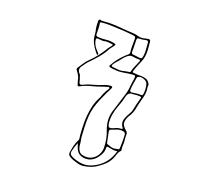

<svg xmlns="http://www.w3.org/2000/svg" viewBox="-121 -937 1241 1153"><g transform="rotate(15 500.0 -360.5)"><path d="M744 -493Q742 -485 742.5 -476Q743 -467 743 -459Q742 -437 734 -416Q726 -395 719 -374Q716 -365 713 -356Q710 -347 708 -338Q701 -312 683 -288Q676 -280 671 -270Q666 -260 663 -249Q659 -232 666 -219Q673 -206 684 -196Q697 -184 693 -170Q692 -163 692 -154.5Q692 -146 692 -138Q693 -122 690 -106.5Q687 -91 689 -75Q689 -70 687 -69Q674 -58 667.5 -42Q661 -26 653 -12Q640 9 622 24Q604 39 582 51Q561 64 537.5 70Q514 76 489 77Q473 77 457 71Q441 65 425 58Q394 43 392 30.5Q390 18 399 -8Q408 -40 424 -65Q428 -72 427 -79.5Q426 -87 426 -94Q426 -138 430 -181.5Q434 -225 446 -267Q457 -307 479 -341Q486 -351 490 -361.5Q494 -372 501 -382Q504 -387 506.5 -391.5Q509 -396 513 -400Q516 -404 520 -408.5Q524 -413 522 -417Q519 -422 513.5 -420.5Q508 -419 503 -418Q497 -417 491 -416Q485 -415 479 -413Q446 -404 411.5 -398.5Q377 -393 345 -379Q334 -374 333 -386Q332 -391 330.5 -397Q329 -403 328 -409Q327 -426 320.5 -441Q314 -456 305 -469Q301 -476 305 -483Q319 -500 332 -517Q345 -534 363 -548Q414 -590 451 -643Q456 -649 461.5 -655Q467 -661 472 -666Q478 -674 469 -675Q456 -678 443.5 -680Q431 -682 418 -680Q409 -679 400.5 -681Q392 -683 384 -684Q373 -686 370 -683.5Q367 -681 368 -670Q371 -644 386 -623Q388 -619 395 -611Q402 -603 404 -599Q407 -594 403 -591Q400 -588 396 -593Q385 -608 373.5 -629Q362 -650 358 -669Q354 -686 355 -704Q356 -722 352 -740Q351 -752 351.5 -764Q352 -776 353 -788Q353 -791 355 -793.5Q357 -796 358 -798H363Q371 -794 382 -794Q420 -795 458 -789.5Q496 -784 533 -777Q553 -774 572.5 -771.5Q592 -769 611 -761Q625 -756 640 -757.5Q655 -759 669 -761Q686 -764 686 -747V-695Q685 -674 680.5 -654.5Q676 -635 665 -616Q657 -600 648.5 -584.5Q640 -569 634 -552Q633 -549 632.5 -546Q632 -543 638 -542Q648 -541 658.5 -538.5Q669 -536 679 -536Q700 -535 717.5 -528Q735 -521 744 -498ZM397 -784H373Q366 -784 366 -779Q368 -761 366.5 -743Q365 -725 364 -708Q364 -701 367 -698.5Q370 -696 377 -694Q403 -690 428 -691Q453 -692 478 -684Q488 -681 489.5 -678Q491 -675 484 -667Q478 -660 471 -653Q464 -646 459 -638Q439 -608 413.5 -583Q388 -558 361 -535Q352 -528 344.5 -518.5Q337 -509 329 -500Q308 -478 326 -454Q330 -450 331.5 -444.5Q333 -439 334 -433Q336 -426 337.5 -418.5Q339 -411 340 -403Q343 -388 358 -392Q366 -394 374 -397.5Q382 -401 390 -403Q412 -408 434 -412Q456 -416 478 -423Q502 -431 525 -431Q543 -432 535 -417Q531 -409 526 -402Q521 -395 516 -387Q500 -359 485 -331Q470 -303 459 -273Q449 -244 444.5 -213.5Q440 -183 439 -151Q439 -131 437.5 -111Q436 -91 438 -70Q440 -60 439.5 -50Q439 -40 440 -29Q442 -14 449 -2Q456 10 471 15Q502 25 527 15.5Q552 6 567 -15.5Q582 -37 584 -62Q586 -89 583 -116.5Q580 -144 572 -170Q564 -199 564.5 -226.5Q565 -254 575 -282Q585 -306 594.5 -329.5Q604 -353 614 -377Q621 -393 627 -409Q633 -425 637 -441Q640 -458 643.5 -474Q647 -490 651 -506Q655 -522 652 -526.5Q649 -531 632 -530Q610 -530 589 -528Q568 -526 547 -527Q534 -529 521 -531Q508 -533 495 -537Q484 -541 490 -549Q520 -594 563 -628Q572 -635 581 -641.5Q590 -648 588 -662Q587 -681 589.5 -699Q592 -717 593 -736Q595 -748 591 -753Q587 -758 574 -760Q555 -763 535 -767Q515 -771 495 -773Q470 -776 446 -779.5Q422 -783 397 -784ZM675 -725V-740Q675 -752 662 -751Q652 -750 642.5 -749Q633 -748 623 -749Q610 -750 607 -747.5Q604 -745 603 -732Q602 -714 601 -696Q600 -678 598 -661Q597 -650 607 -647Q617 -646 626 -643.5Q635 -641 645 -639Q658 -636 662.5 -639Q667 -642 670 -655Q674 -672 674.5 -689.5Q675 -707 675 -725ZM566 -535Q577 -537 588 -538Q599 -539 611 -540Q620 -540 621 -546Q627 -565 637 -582.5Q647 -600 656 -618Q660 -627 650 -628Q631 -629 613 -634Q601 -638 591 -635Q581 -632 572 -625Q559 -616 548.5 -604Q538 -592 526 -581Q520 -575 514 -569Q508 -563 503 -555Q498 -545 507 -544Q521 -541 535.5 -538Q550 -535 566 -535ZM647 -438Q646 -425 659 -425Q673 -426 687 -426.5Q701 -427 714 -425Q727 -422 729 -435Q733 -450 733 -465.5Q733 -481 731 -495Q729 -512 708 -522Q687 -532 671 -525Q667 -524 665 -519Q660 -499 654.5 -478.5Q649 -458 647 -438ZM667 -417Q638 -422 628 -388Q619 -358 604.5 -330Q590 -302 582 -272Q577 -255 575 -237Q573 -219 575 -201Q577 -191 580.5 -188Q584 -185 594 -186Q598 -187 601.5 -187.5Q605 -188 608 -189Q619 -194 631 -196.5Q643 -199 655 -198Q667 -198 660 -208Q653 -218 652 -227Q649 -243 654.5 -256.5Q660 -270 668 -283Q674 -293 681 -302.5Q688 -312 692 -323Q698 -344 705 -365Q712 -386 720 -407Q723 -413 715 -415Q705 -417 693.5 -417.5Q682 -418 667 -417ZM651 -73Q659 -75 667.5 -74.5Q676 -74 677 -87Q680 -107 681.5 -127.5Q683 -148 684 -169Q684 -183 669 -187Q649 -192 630.5 -186.5Q612 -181 593 -176Q589 -175 587.5 -171Q586 -167 586 -163Q588 -146 590 -129Q592 -112 594 -95Q594 -89 599 -87Q612 -81 624.5 -76Q637 -71 651 -73ZM667 -62Q651 -60 637.5 -63.5Q624 -67 610 -71Q601 -74 598.5 -71Q596 -68 596 -61Q595 -42 586 -27Q577 -12 566 0Q549 19 526.5 27Q504 35 477 28Q446 19 436 -7Q432 -17 429.5 -27.5Q427 -38 425 -48Q410 -20 401 9Q398 20 401.5 27Q405 34 412 39Q444 58 477.5 64.5Q511 71 548 58Q634 27 667 -62Z"/></g></svg>

Font: Rock 3D
Style: Regular
Weight: 400
Version: Version 1.000